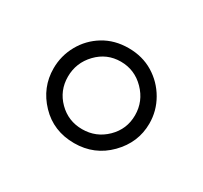

<svg xmlns="http://www.w3.org/2000/svg" viewBox="-64 -810 417 394"><g transform="rotate(30 144.5 -613.5)"><path d="M144 -501Q95 -501 63 -534.5Q31 -568 31 -613Q31 -643 45.5 -669Q60 -695 85.5 -710.5Q111 -726 144 -726Q177 -726 202.5 -710.5Q228 -695 243 -669Q258 -643 258 -613Q258 -568 225 -534.5Q192 -501 144 -501ZM144 -534Q177 -534 200.5 -557Q224 -580 224 -613Q224 -646 200.5 -670Q177 -694 144 -694Q111 -694 88 -670Q65 -646 65 -613Q65 -580 88 -557Q111 -534 144 -534Z"/></g></svg>

Font: Georama ExtraExtended ExtraLight
Style: Regular
Weight: 200
Width: 8
Designer: Jean-Baptiste Levee
Foundry: Production Type
Version: Version 1.000